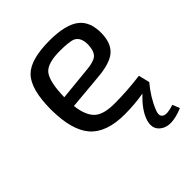

<svg xmlns="http://www.w3.org/2000/svg" viewBox="-196 -615 930 930"><g transform="rotate(-45 268.5 -150.0)"><path d="M515 179Q427 216 383 185Q342 157 364 99Q382 52 436 1Q374 12 304 12Q179 12 123 -53Q69 -116 68 -255Q68 -397 120 -449Q169 -499 300 -499Q411 -499 460 -459Q505 -422 503 -343Q501 -274 461 -243Q424 -214 337 -207L159 -191Q168 -114 205 -85Q237 -60 307 -60Q394 -60 485 -72L499 -15Q451 42 427 102Q412 137 433 148Q452 158 500 142ZM327 -271Q376 -275 396 -291Q416 -308 418 -350Q419 -401 389 -417Q367 -428 299 -428Q217 -428 188 -396Q158 -361 156 -254Z"/></g></svg>

Font: Taylor Sans
Style: Regular
Weight: 400
Italic angle: -8°
Designer: Natanael Gama
Version: Version 1.001 September 8, 2015